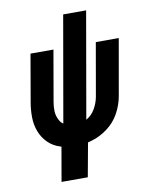

<svg xmlns="http://www.w3.org/2000/svg" viewBox="-83 -796 666 857"><g transform="rotate(-10 250.0 -367.5)"><path d="M126 0 153 -155 147 -157Q115 -167 92.5 -189.5Q70 -212 58.5 -242Q47 -272 46.5 -306Q46 -340 52 -374L89 -588H193L153 -358Q149 -337 150 -315.5Q151 -294 161 -276Q167 -263 179 -255L263 -735H367L283 -254Q309 -269 323 -294Q338 -320 343 -348L385 -588H489L444 -332Q437 -293 417 -256.5Q397 -220 363 -194.5Q329 -169 291 -158Q282 -155 273 -153L245 0Z"/></g></svg>

Font: Iosevka SS08
Style: Bold Italic
Weight: 700
Italic angle: -10°
Monospace: yes
Designer: Belleve Invis
Foundry: Belleve Invis
Version: 2.1.0; ttfautohint (v1.8.2)